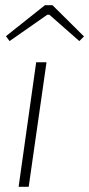

<svg xmlns="http://www.w3.org/2000/svg" viewBox="-20 -723 345 743"><path d="M305 -582 287 -564 171 -666H163L17 -564L3 -583L154 -703H183ZM91 0H52L120 -482H160Z"/></svg>

Font: Exo 2.0 Extra Light
Style: Italic
Weight: 250
Italic angle: -8°
Designer: Natanael Gama
Version: Version 1.001;PS 001.001;hotconv 1.0.70;makeotf.lib2.5.58329